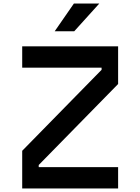

<svg xmlns="http://www.w3.org/2000/svg" viewBox="-20 -1061 790 1081"><path d="M105 0V-212L552 -668V-680H105V-800H645V-588L198 -132V-120H645V0ZM288 -885 396 -1041H539L398 -885Z"/></svg>

Font: Martian Mono SemiExpanded Medium
Style: Regular
Weight: 500
Width: 6
Designer: Roman Shamin
Foundry: Evil Martians
Version: Version 1.000